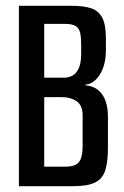

<svg xmlns="http://www.w3.org/2000/svg" viewBox="-20 -640 427 660"><path d="M45 0V-620H227Q268 -620 293.5 -611.5Q319 -603 331.5 -579Q344 -555 344 -510V-466Q344 -433 334.5 -407Q325 -381 308.5 -365.5Q292 -350 273 -349V-347Q302 -344 319 -329Q336 -314 343.5 -291Q351 -268 351 -240V-132Q351 -84 342 -55Q333 -26 307.5 -13Q282 0 231 0ZM132 -67H204Q224 -67 237.5 -72.5Q251 -78 257.5 -93.5Q264 -109 264 -139V-243Q264 -278 243.5 -292Q223 -306 194 -306H132ZM132 -373H201Q216 -373 229 -380Q242 -387 250.5 -405Q259 -423 259 -455V-485Q259 -512 255.5 -527.5Q252 -543 240 -550.5Q228 -558 202 -558H132Z"/></svg>

Font: Smooch Sans Thin SemiBold
Style: Regular
Weight: 600
Version: Version 1.010